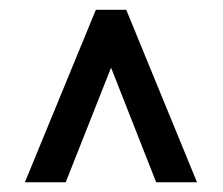

<svg xmlns="http://www.w3.org/2000/svg" viewBox="-20 -731 458 395"><path d="M301.3 -356 208.5 -591.8 115.2 -356H31.2L177.2 -710.9H239.7L385.3 -356Z"/></svg>

Font: Vazirmatn RD FD
Style: Regular
Weight: 400
Designer: Saber Rastikerdar
Foundry: Saber Rastikerdar
Version: Version 33.003